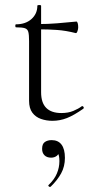

<svg xmlns="http://www.w3.org/2000/svg" viewBox="-20 -470 379 766"><path d="M189 12Q165 12 143.5 4.5Q122 -3 109 -20.5Q96 -38 96 -68V-306Q96 -331 93 -342.5Q90 -354 79 -357.5Q68 -361 44 -361Q41 -361 41 -367Q41 -373 44 -373Q82 -373 105.5 -394Q129 -415 129 -447Q129 -450 136.5 -450Q144 -450 144 -447V-102Q144 -60 164.5 -39.5Q185 -19 225 -19Q252 -19 272.5 -27.5Q293 -36 306 -46Q310 -48 313 -43.5Q316 -39 312 -36Q275 -10 247 1Q219 12 189 12ZM282 -338Q243 -348 207.5 -350.5Q172 -353 132 -353V-374Q171 -374 207.5 -377Q244 -380 285 -384Q288 -384 290 -377.5Q292 -371 292 -361Q292 -354 289 -345.5Q286 -337 282 -338ZM182 275Q178 277 174.5 273.5Q171 270 174 268Q197 246 207 222Q217 198 217 173Q217 151 211.5 143Q206 135 198 130L214 127Q217 143 207.5 151Q198 159 184 159Q167 159 157.5 149.5Q148 140 148 124Q148 104 159 96.5Q170 89 186 89Q212 89 225.5 107Q239 125 239 160Q239 194 224 221.5Q209 249 182 275Z"/></svg>

Font: Cormorant Infant Light
Style: Regular
Weight: 300
Designer: Christian Thalmann (Catharsis Fonts)
Foundry: Catharsis Fonts
Version: Version 4.001